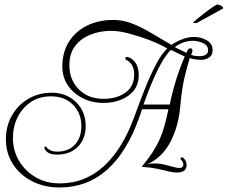

<svg xmlns="http://www.w3.org/2000/svg" viewBox="-20 -741 1005 847"><path d="M243 86Q175 86 121.5 58.5Q68 31 37 -17Q6 -65 6 -127Q6 -184 32 -230.5Q58 -277 104 -304.5Q150 -332 209 -332Q274 -332 318 -288Q358 -247 358 -185Q358 -128 323.5 -93.5Q289 -59 231 -59Q203 -59 189.5 -69.5Q176 -80 176 -89Q176 -95 181 -95Q183 -95 186 -90.5Q189 -86 193 -84Q201 -77 211.5 -74.5Q222 -72 232 -72Q282 -72 310.5 -103Q339 -134 339 -185Q339 -241 302.5 -278.5Q266 -316 205 -316Q153 -316 115.5 -290.5Q78 -265 57.5 -223.5Q37 -182 37 -132Q37 -77 64 -31.5Q91 14 137.5 41Q184 68 244 68Q354 68 436.5 -6.5Q519 -81 571 -222Q594 -285 618 -346Q642 -407 667.5 -455.5Q693 -504 718 -527Q686 -546 640.5 -563.5Q595 -581 549.5 -593Q504 -605 471 -605Q421 -605 378.5 -588Q336 -571 311 -537.5Q286 -504 286 -454Q286 -389 327.5 -347Q369 -305 437 -305Q495 -305 533.5 -332.5Q572 -360 572 -412Q572 -454 544 -473Q540 -475 536.5 -477Q533 -479 533 -483Q533 -490 541 -490Q543 -490 555 -485Q592 -464 592 -409Q592 -351 546.5 -319Q501 -287 436 -287Q386 -287 344.5 -308Q303 -329 279 -365Q255 -401 255 -447Q255 -510 283.5 -556Q312 -602 363 -627.5Q414 -653 480 -653Q521 -653 559.5 -638.5Q598 -624 641 -599Q684 -574 736 -543Q790 -578 835 -578Q867 -578 892.5 -563Q918 -548 918 -519Q918 -498 902.5 -487.5Q887 -477 867 -477Q857 -477 841.5 -479Q826 -481 817 -485Q806 -449 794.5 -401.5Q783 -354 776 -281Q769 -186 732 -115.5Q695 -45 629 -16Q640 -19 650 -19.5Q660 -20 667 -20Q685 -20 705 -15Q725 -10 743 -5Q761 0 771 0Q789 0 789 -16Q789 -21 785 -28Q781 -35 776 -39Q776 -47 783 -47Q788 -47 795.5 -37Q803 -27 803 -13Q803 20 760 20Q741 20 711 12Q665 1 644 -1.5Q623 -4 605 -5Q634 -40 652.5 -68.5Q671 -97 683.5 -124.5Q696 -152 705 -184Q714 -216 723 -259H607L595 -225Q485 86 243 86ZM860 -493Q877 -493 887.5 -499.5Q898 -506 898 -519Q898 -541 875.5 -551Q853 -561 832 -561Q788 -561 751 -533L802 -508Q807 -519 810.5 -523.5Q814 -528 821 -528Q825 -528 827 -524.5Q829 -521 829 -519Q829 -510 823 -499Q831 -496 841.5 -494.5Q852 -493 860 -493ZM729 -280Q751 -389 795 -492Q790 -494 775 -501Q760 -508 734 -521Q681 -471 613 -280ZM847 -639Q832 -639 832 -642Q832 -643 846.5 -655Q861 -667 881 -682.5Q901 -698 918 -709.5Q935 -721 939 -721Q945 -721 955 -716Q965 -711 965 -704Z"/></svg>

Font: Updock
Style: Regular
Weight: 400
Designer: Robert E. Leuschke
Foundry: Robert E. Leuschke
Version: Version 1.010; ttfautohint (v1.8.4.7-5d5b)